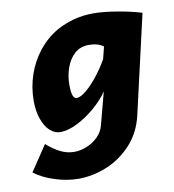

<svg xmlns="http://www.w3.org/2000/svg" viewBox="-82 -578 796 878"><g transform="rotate(-10 316.0 -139.5)"><path d="M212.9 227.1Q159.7 227.1 103.3 209Q46.9 190.9 9.3 162.1L88.4 43.9Q120.1 71.8 150.9 87.2Q181.6 102.5 215.3 102.5Q242.7 102.5 272.2 90.8Q301.8 79.1 324.5 56.9Q347.2 34.7 355 4.9L395 -146.5Q371.1 -110.8 331.1 -76.2Q291 -41.5 247.1 -19.5Q203.1 2.4 167.5 2.4Q142.1 2.4 120.1 -17.3Q98.1 -37.1 85 -74Q71.8 -110.8 71.8 -158.7Q71.8 -221.7 91.6 -279.8Q111.3 -337.9 148.7 -385Q186 -432.1 237.8 -462.4Q317.9 -506.3 408.7 -506.3Q456.5 -506.3 521.5 -495.1Q586.4 -483.9 631.8 -469.7L526.9 -12.2Q508.8 66.4 458.7 120.4Q408.7 174.3 343.5 200.7Q278.3 227.1 212.9 227.1ZM364.3 -367.7Q324.7 -367.7 298.3 -344.2Q272.5 -321.3 258.8 -283.2Q245.1 -245.1 245.1 -204.1Q245.1 -170.4 250.7 -154.3Q256.3 -138.2 268.1 -138.2Q286.6 -138.2 314.7 -161.9Q342.8 -185.5 370.6 -221.7Q398.4 -257.8 417.5 -292L431.6 -348.1Q407.2 -367.7 364.3 -367.7Z"/></g></svg>

Font: Lesson One Extra
Style: Italic
Weight: 800
Italic angle: -14°
Designer: But Ko, Victor Gaultney, Annie Olsen, Julie Remington, Don Collingsworth, Eric Hays, Becca Hirsbrunner
Version: Version 1.100